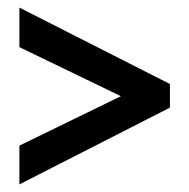

<svg xmlns="http://www.w3.org/2000/svg" viewBox="-20 -610 497 505"><path d="M31 -227 298 -357 31 -486V-590L427 -389V-327L31 -125Z"/></svg>

Font: Noto Sans Ethiopic ExtraCondensed SemiBold
Style: Regular
Weight: 600
Width: 2
Designer: Monotype Design Team
Foundry: Monotype Imaging Inc.
Version: Version 2.102; ttfautohint (v1.8.4.7-5d5b)